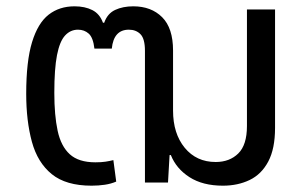

<svg xmlns="http://www.w3.org/2000/svg" viewBox="-20 -578 943 608"><path d="M270 10Q189 10 144 -26.5Q99 -63 81 -129Q63 -195 63 -281Q63 -384 81.5 -444.5Q100 -505 134 -531.5Q168 -558 216 -558Q249 -558 272.5 -546Q296 -534 306 -506H310Q320 -535 344.5 -546.5Q369 -558 402 -558Q459 -558 493.5 -523.5Q528 -489 528 -418V-228Q528 -155 565 -110Q602 -65 663 -65Q707 -65 734.5 -92Q762 -119 762 -179V-548H851V-173Q851 -107 829.5 -66.5Q808 -26 770.5 -8Q733 10 686 10Q622 10 580 -17Q538 -44 521 -87H517L512 0H439V-417Q439 -455 425 -469.5Q411 -484 388 -484Q340 -484 334 -424H279Q275 -459 261 -471.5Q247 -484 227 -484Q203 -484 186 -465.5Q169 -447 160.5 -403.5Q152 -360 152 -284Q152 -213 162.5 -164Q173 -115 201 -89.5Q229 -64 282 -64Q301 -64 314 -66Q327 -68 339 -71L348 -3Q332 4 312 7Q292 10 270 10Z"/></svg>

Font: Go Noto Current
Style: Regular
Weight: 400
Designer: Monotype Design Team
Foundry: Monotype Imaging Inc.
Version: Version 2.007; ttfautohint (v1.8) -l 8 -r 50 -G 200 -x 14 -D